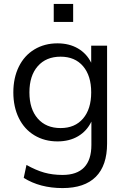

<svg xmlns="http://www.w3.org/2000/svg" viewBox="-20 -736 644 979"><path d="M526 -503V-4Q526 108 468.5 165.5Q411 223 299 223Q184 223 101 171L115 105Q163 132 205.5 144Q248 156 299 156Q372 156 409 117.5Q446 79 446 3V-116Q423 -68 378.5 -41.5Q334 -15 273 -15Q207 -15 155.5 -46Q104 -77 76 -134Q48 -191 48 -265Q48 -339 76 -396Q104 -453 155.5 -484Q207 -515 273 -515Q333 -515 377.5 -489Q422 -463 445 -416V-503ZM445 -265Q445 -350 403.5 -398.5Q362 -447 289 -447Q215 -447 172.5 -398.5Q130 -350 130 -265Q130 -180 172.5 -131.5Q215 -83 289 -83Q362 -83 403.5 -131.5Q445 -180 445 -265ZM254 -716H353V-624H254Z"/></svg>

Font: Muli-Regular
Style: Regular
Weight: 400
Version: Version 2.000